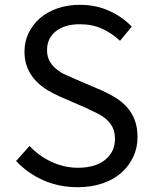

<svg xmlns="http://www.w3.org/2000/svg" viewBox="-20 -767 637 800"><path d="M304 13Q226 13 160.5 -16Q95 -45 47 -96L103 -159Q142 -117 195 -92.5Q248 -68 305 -68Q377 -68 418 -101Q459 -134 459 -188Q459 -216 449.5 -235.5Q440 -255 423.5 -269.5Q407 -284 385 -295Q363 -306 337 -318L231 -364Q206 -375 179.5 -390.5Q153 -406 131 -428.5Q109 -451 95.5 -481.5Q82 -512 82 -552Q82 -594 99.5 -630Q117 -666 147.5 -692Q178 -718 220.5 -732.5Q263 -747 313 -747Q379 -747 434.5 -722Q490 -697 529 -656L480 -597Q446 -629 405 -647.5Q364 -666 313 -666Q250 -666 213 -637Q176 -608 176 -558Q176 -531 187 -512Q198 -493 215 -479Q232 -465 254 -455Q276 -445 297 -436L402 -391Q434 -377 461.5 -360Q489 -343 509.5 -320Q530 -297 541.5 -266.5Q553 -236 553 -195Q553 -152 535.5 -114Q518 -76 486 -47.5Q454 -19 407.5 -3Q361 13 304 13Z"/></svg>

Font: Kinto Sans
Style: Regular
Weight: 400
Designer: Authors: Ryoko NISHIZUKA  (kana & ideographs); Paul D. Hunt (Latin, Greek & Cyrillic); Wenlong ZHANG  (bopomofo); Sandol
Foundry: Adobe Systems Incorporated, ookami Inc.
Version: Version 0.001